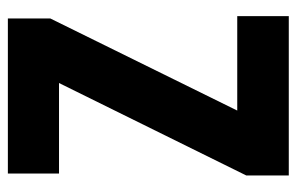

<svg xmlns="http://www.w3.org/2000/svg" viewBox="-153 -601 754 488"><g transform="rotate(-90 224.0 -357.0)"><path d="M427 0H22V-108L257 -584H27V-714H421V-606L187 -131H427Z"/></g></svg>

Font: Noto Sans Myanmar UI ExtraCondensed ExtraBold
Style: Regular
Weight: 800
Width: 2
Designer: Monotype Design Team
Foundry: Monotype Imaging Inc.
Version: Version 2.103; ttfautohint (v1.8.4.7-5d5b)